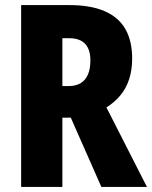

<svg xmlns="http://www.w3.org/2000/svg" viewBox="-20 -734 597 754"><path d="M253 -714Q335 -714 390 -690.5Q445 -667 472 -620.5Q499 -574 499 -504Q499 -460 487.5 -424Q476 -388 453.5 -360.5Q431 -333 398 -312L557 0H378L258 -272H225V0H63V-714ZM251 -584H225V-396H250Q277 -396 296 -407Q315 -418 325 -440.5Q335 -463 335 -497Q335 -526 325.5 -545.5Q316 -565 297.5 -574.5Q279 -584 251 -584Z"/></svg>

Font: Noto Sans Display Condensed ExtraBold
Style: Regular
Weight: 800
Width: 3
Designer: Monotype Design Team
Foundry: Monotype Imaging Inc.
Version: Version 2.003